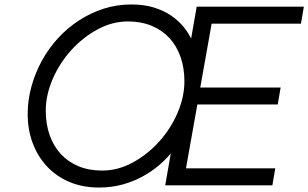

<svg xmlns="http://www.w3.org/2000/svg" viewBox="-20 -830 1381 860"><path d="M568 -810Q626 -810 670.5 -796Q715 -782 747.5 -759.5Q780 -737 802 -710Q824 -683 836 -657L861 -800H1341L1328 -724H928L877 -438H1237L1224 -362H864L813 -76H1213L1200 0H720L745 -143Q724 -117 692.5 -90Q661 -63 620.5 -40.5Q580 -18 530.5 -4Q481 10 423 10Q350 10 291 -15Q232 -40 190.5 -84.5Q149 -129 126.5 -189Q104 -249 104 -319Q104 -381 120.5 -441.5Q137 -502 167 -557Q197 -612 239 -658Q281 -704 333 -738Q385 -772 444 -791Q503 -810 568 -810ZM185 -334Q185 -274 202.5 -224.5Q220 -175 252.5 -140Q285 -105 331.5 -85.5Q378 -66 437 -66Q509 -66 575.5 -102.5Q642 -139 693.5 -196.5Q745 -254 775.5 -325Q806 -396 806 -466Q806 -526 788.5 -575.5Q771 -625 738.5 -660Q706 -695 659 -714.5Q612 -734 554 -734Q482 -734 415.5 -697.5Q349 -661 297.5 -603.5Q246 -546 215.5 -475Q185 -404 185 -334Z"/></svg>

Font: Gauge
Style: Oblique
Weight: 400
Italic angle: -80°
Designer: Daniel Pimley
Foundry: Daniel Pimley
Version: Version 2.0